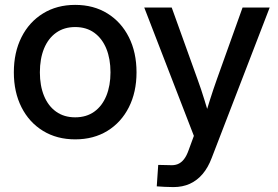

<svg xmlns="http://www.w3.org/2000/svg" viewBox="-20 -553 1127 778"><path d="M284.7 11.7Q210.4 11.7 154.3 -22.7Q98.1 -57.1 67.1 -118.4Q36.1 -179.7 36.1 -259.8Q36.1 -340.8 67.1 -402.3Q98.1 -463.9 154.3 -498.5Q210.4 -533.2 284.7 -533.2Q359.4 -533.2 415.3 -498.5Q471.2 -463.9 502.2 -402.3Q533.2 -340.8 533.2 -259.8Q533.2 -179.7 502.2 -118.4Q471.2 -57.1 415.3 -22.7Q359.4 11.7 284.7 11.7ZM284.7 -77.6Q330.1 -77.6 362.1 -100.6Q394 -123.5 410.9 -164.8Q427.7 -206.1 427.7 -259.8Q427.7 -314.5 410.9 -355.7Q394 -397 362.1 -420.2Q330.1 -443.4 284.7 -443.4Q239.7 -443.4 207.5 -420.4Q175.3 -397.5 158.4 -356.2Q141.6 -314.9 141.6 -259.8Q141.6 -205.6 158.4 -164.6Q175.3 -123.5 207.3 -100.6Q239.3 -77.6 284.7 -77.6ZM615.2 202.1 621.1 115.2 667 116.2Q686 117.7 700.2 112.1Q714.4 106.4 725.3 92.5Q736.3 78.6 744.6 54.7L765.6 -2.4L564.5 -522.5H675.8L779.8 -233.4Q795.4 -190.9 808.3 -148.4Q821.3 -106 834 -64H804.7Q817.4 -106 830.8 -148.4Q844.2 -190.9 859.4 -233.4L962.9 -522.5H1072.8L837.9 86.9Q823.2 126 801 152.1Q778.8 178.2 749.3 191.7Q719.7 205.1 682.6 205.1Q664.6 205.1 647.2 204.1Q629.9 203.1 615.2 202.1Z"/></svg>

Font: Inter 28pt Medium
Style: Regular
Weight: 500
Designer: Rasmus Andersson
Foundry: rsms
Version: Version 4.001;git-66647c0bb